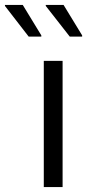

<svg xmlns="http://www.w3.org/2000/svg" viewBox="-102 -756 352 776"><path d="M0 0ZM75 0V-510H151V0ZM65 -608H14L-82 -732V-736H-10L65 -613ZM230 -608H180L83 -732V-736H155L230 -613Z"/></svg>

Font: Assailand
Style: Regular
Weight: 400
Designer: Hector Gatti with collaboration of the Omnibus-Type team
Foundry: Omnibus-Type
Version: Version 0.072;October 19, 2019;FontCreator 12.0.0.2547 64-bi